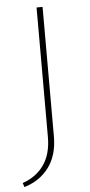

<svg xmlns="http://www.w3.org/2000/svg" viewBox="-58 -692 432 923"><g transform="rotate(-5 157.5 -230.5)"><path d="M155 -658H184V-33Q184 57 141 115.5Q98 174 22 197L15 177Q82 154 118.5 101.5Q155 49 155 -33Z"/></g></svg>

Font: Ysabeau Extralight
Style: Regular
Weight: 200
Designer: Christian Thalmann (Catharsis Fonts)
Version: Version 0.003